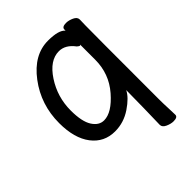

<svg xmlns="http://www.w3.org/2000/svg" viewBox="-193 -598 887 887"><g transform="rotate(-45 250.0 -155.0)"><path d="M421 182Q404 182 384 173Q364 164 364 148Q367 46 368 -75Q352 -42 303 -9Q254 24 197 24Q126 24 83.5 -31.5Q41 -87 41 -186Q41 -306 111 -399Q181 -492 274 -492Q344 -492 364 -467V-475Q364 -491 391 -491Q408 -491 427.5 -482Q447 -473 447 -457Q447 -445 446 -419.5Q445 -394 445 60Q445 91 446.5 120Q448 149 448 166Q448 182 421 182ZM197 -48Q248 -48 307 -116Q366 -184 366 -276V-375Q366 -371 362 -371Q358 -371 349 -379Q317 -422 275 -422Q215 -422 167.5 -349.5Q120 -277 120 -189Q120 -117 142 -82.5Q164 -48 197 -48Z"/></g></svg>

Font: LXGW WenKai Mono Medium
Style: Regular
Weight: 500
Monospace: yes
Designer: LXGW / Fontworks Inc.
Foundry: LXGW / Fontworks Inc.
Version: Version 1.520; June 14, 2025